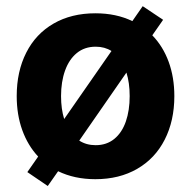

<svg xmlns="http://www.w3.org/2000/svg" viewBox="-20 -580 630 634"><path d="M70.3 -11.7 106 -63Q71.8 -99.6 53.5 -150.4Q35.2 -201.2 35.2 -262.7Q35.2 -344.2 66.7 -406.2Q98.1 -468.3 157 -502.2Q215.8 -536.1 294.9 -536.1Q363.8 -536.1 417 -510.3L451.2 -559.6L518.6 -514.6L482.9 -463.4Q518.1 -427.2 536.9 -376Q555.7 -324.7 555.7 -262.7Q555.7 -181.2 523.9 -118.9Q492.2 -56.6 433.1 -22.5Q374 11.7 294.9 11.7Q226.1 11.7 171.9 -14.6L137.7 34.2ZM408.2 -262.7Q408.2 -306.6 397.5 -340.3L241.7 -115.7Q265.1 -100.6 295.9 -100.6Q332 -100.6 357.4 -121.3Q382.8 -142.1 395.5 -178.7Q408.2 -215.3 408.2 -262.7ZM191.9 -187 348.1 -411.6Q325.7 -425.8 295.9 -425.8Q259.3 -425.8 233.6 -404.8Q208 -383.8 194.8 -346.9Q181.6 -310.1 181.6 -262.7Q181.6 -220.2 191.9 -187Z"/></svg>

Font: Pretendard JP
Style: Bold
Weight: 700
Designer: Base glyphs from Inter by Rasmus Andersson; Hangeul glyphs from Noto Sans CJK(Source Han Sans) by Jang Soo-young and Kan
Foundry: Kil Hyung-jin
Version: Version 1.309